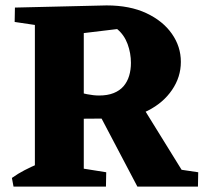

<svg xmlns="http://www.w3.org/2000/svg" viewBox="-20 -690 759 710"><path d="M261.2 -250.8 252.2 -356.5Q277.5 -346.5 302 -341.6Q326.5 -336.8 346.2 -336.8Q377.8 -336.8 400.2 -345.8Q422.8 -354.8 436.9 -371.2Q451 -387.8 457.6 -409.9Q464.2 -432 464.2 -457.5Q464.2 -493.2 451.8 -527.2Q439.2 -561.2 413.2 -582.5L280 -566.5L35.2 -662L374.2 -670Q460.2 -670 521.4 -641.2Q582.5 -612.5 615.6 -565.1Q648.8 -517.8 648.8 -461.2Q648.8 -405.2 616.2 -357.5Q583.8 -309.8 526.9 -280.9Q470 -252 395.2 -251.8ZM30 0 24 -32Q45.5 -47.5 70.6 -60.5Q95.8 -73.5 123 -85L124 0ZM231.8 0 234.8 -75 372.8 -53 371.8 0ZM109 0V-662H289.8V0ZM572 0 575 -73.5 713 -53 712 0ZM155.8 -590.8 34.2 -608.8 35.2 -662H156.8ZM488 0 335 -290.8 504.5 -299.8 690 0Z"/></svg>

Font: Eczar
Style: Regular
Weight: 400
Designer: Vaibhav Singh
Foundry: Rosetta Type Foundry
Version: Version 2.000